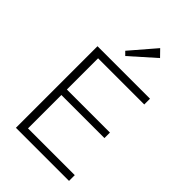

<svg xmlns="http://www.w3.org/2000/svg" viewBox="-273 -1035 1135 1135"><g transform="rotate(45 294.5 -468.0)"><path d="M93 0H537V-48H146V-327H506V-373H146V-634H532V-682H93ZM228 -779 250 -757 404 -894 363 -936Z"/></g></svg>

Font: MV Cash ExtraLight
Style: Regular
Weight: 200
Designer: Rodrigo Fuenzalida
Foundry: fragTYPE
Version: Version 1.100;Glyphs 3.1.2 (3151)